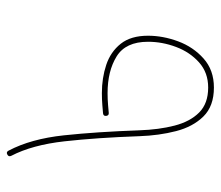

<svg xmlns="http://www.w3.org/2000/svg" viewBox="-62 -572 643 559"><g transform="rotate(90 259.5 -292.5)"><path d="M234.9 -593.8Q289.1 -593.8 319.1 -563.2Q349.1 -532.7 361.8 -483.4Q374.5 -434.1 376.5 -377Q380.9 -253.4 391.4 -159.2Q401.9 -64.9 433.6 -3.9Q437.5 3.9 429.7 7.8Q422.4 11.7 418.5 3.9Q384.3 -61 374 -157Q363.8 -252.9 359.4 -376.5Q357.4 -434.1 345.7 -479.2Q334 -524.4 307.6 -550.8Q281.2 -577.1 234.9 -577.1Q191.4 -577.1 161.6 -550.5Q131.8 -523.9 116.7 -483.6Q101.6 -443.4 101.6 -401.9Q101.6 -336.9 144.3 -310.5Q187 -284.2 251 -284.2Q268.6 -284.2 285.4 -285.6Q302.2 -287.1 308.1 -287.6Q316.4 -288.6 317.4 -280.3Q318.4 -272 310.1 -271Q303.7 -270.5 286.6 -269Q269.5 -267.6 251 -267.6Q207 -267.6 168.9 -280.3Q130.9 -293 107.4 -322.5Q84 -352.1 84 -401.9Q84 -445.3 100.3 -489.5Q116.7 -533.7 150.4 -563.7Q184.1 -593.8 234.9 -593.8Z"/></g></svg>

Font: Mikhak-DS2-FD Thin
Style: Regular
Weight: 100
Designer: Amin Abedi
Version: Version 3.2